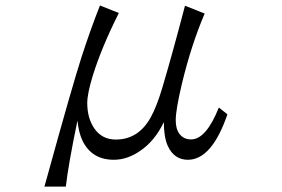

<svg xmlns="http://www.w3.org/2000/svg" viewBox="-20 -570 1040 709"><path d="M144 119.1 154.8 80.6Q244.6 -245.1 280.3 -356.9Q312.5 -457 349.1 -549.8L418.9 -522Q354.5 -394 322.3 -289.6Q302.2 -224.1 302.2 -189.5Q302.2 -133.8 328.6 -95.2Q356.9 -54.7 407.7 -54.7Q491.2 -54.7 536.6 -136.7Q558.6 -176.3 579.1 -245.1Q616.2 -369.6 663.1 -548.8L735.8 -520Q687 -406.2 652.3 -263.2Q628.9 -165 628.9 -126Q628.9 -93.3 643.1 -75.2Q658.2 -55.2 685.5 -55.2Q741.2 -55.2 788.1 -172.9L819.8 -147.9Q762.2 20 673.8 20Q622.6 20 599.1 -32.2Q585 -64.9 585 -119.1Q551.3 -48.8 496.6 -12.2Q449.2 20 400.4 20Q319.8 20 285.2 -49.3Q270.5 -79.1 266.1 -125Q231.9 40 223.1 119.1Z"/></svg>

Font: BIZ UDMincho
Style: Regular
Weight: 400
Monospace: yes
Designer: TypeBank Co., Ltd.
Foundry: Morisawa Inc.
Version: Version 1.06